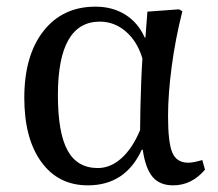

<svg xmlns="http://www.w3.org/2000/svg" viewBox="-20 -543 656 577"><path d="M244 14Q155 14 104 -56.5Q53 -127 53 -249Q53 -376 110.5 -449.5Q168 -523 267 -523Q318 -523 356.5 -499Q395 -475 415 -430H417L423 -508L518 -515L528 -509Q507 -426 496 -343Q485 -260 485 -194Q485 -114 498 -84Q511 -54 546 -54Q560 -54 588 -62L596 -33Q556 14 500 14Q460 14 438.5 -11.5Q417 -37 409 -93H406Q357 14 244 14ZM274 -38Q312 -38 345 -67.5Q378 -97 401 -152Q401 -181 402 -221Q403 -261 404.5 -300Q406 -339 408 -367Q393 -418 358.5 -448Q324 -478 280 -478Q154 -478 154 -257Q154 -144 183 -91Q212 -38 274 -38Z"/></svg>

Font: Literata 36pt
Style: Regular
Weight: 400
Designer: Latin by Veronika Burian and Jose Scaglione. Greek by Irene Vlachou. Cyrillic by Vera Evstafieva.
Foundry: TypeTogether
Version: Version 3.002